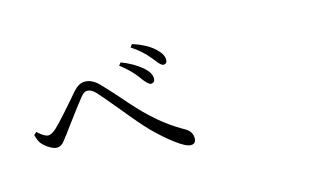

<svg xmlns="http://www.w3.org/2000/svg" viewBox="-76 -880 1652 1013"><g transform="rotate(-15 750.0 -374.0)"><path d="M858.4 -76.2Q833 -76.2 780.3 -115.2Q728.5 -153.3 668.9 -212.9Q627 -255.9 546.9 -354.5Q480.5 -435.5 447.3 -471.7Q424.8 -495.1 402.3 -495.1Q384.8 -495.1 366.2 -470.7Q341.8 -441.4 263.7 -335.9Q243.2 -307.6 235.4 -296.9Q234.4 -295.9 232.4 -293.9Q212.9 -266.6 204.1 -258.8Q189.5 -246.1 172.9 -246.1Q155.3 -246.1 131.8 -260.7Q109.4 -274.4 93.8 -293Q82 -307.6 73.2 -341.8L87.9 -354.5Q124 -320.3 146.5 -320.3Q163.1 -320.3 190.4 -344.7Q232.4 -384.8 340.8 -511.7Q371.1 -544.9 402.3 -544.9Q442.4 -544.9 478.5 -507.8Q504.9 -481.4 559.6 -419.9Q635.7 -331.1 683.6 -287.1Q762.7 -212.9 850.6 -164.1Q886.7 -143.6 886.7 -107.4Q886.7 -76.2 858.4 -76.2ZM738.3 -443.4Q725.6 -443.4 699.2 -477.5Q694.3 -484.4 691.4 -488.3Q659.2 -534.2 600.6 -579.1L612.3 -593.8Q675.8 -570.3 723.6 -530.3Q762.7 -496.1 760.7 -464.8Q759.8 -443.4 738.3 -443.4ZM828.1 -523.4Q815.4 -523.4 792 -554.7Q785.2 -563.5 781.2 -568.4Q740.2 -620.1 683.6 -656.2L695.3 -671.9Q765.6 -649.4 806.6 -614.3Q848.6 -578.1 848.6 -545.9Q848.6 -523.4 828.1 -523.4Z"/></g></svg>

Font: Bpmf GenRyu Min R
Style: R
Weight: 400
Foundry: But Ko
Version: Version 1.320